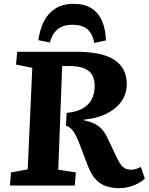

<svg xmlns="http://www.w3.org/2000/svg" viewBox="-20 -971 782 1005"><path d="M329 -380Q376.5 -384.5 409.3 -401.5Q442 -418.5 458.8 -449Q475.5 -479.5 475.5 -522.5Q475.5 -557 461.8 -579.7Q448 -602.5 418.3 -614Q388.5 -625.5 340.5 -625.5H305.5L285 -82.5L377 -68.5L371.5 0H32L37.5 -68.5L125 -84.5L149 -616L64 -633L70 -700H381.5Q469.5 -700 527.5 -681.2Q585.5 -662.5 614.5 -624.7Q643.5 -587 643.5 -529.5Q643.5 -481 616 -441.2Q588.5 -401.5 538.3 -376.3Q488 -351 420 -345V-341Q456.5 -333.5 479.3 -321Q502 -308.5 517 -290.3Q532 -272 544 -245.5L593.5 -142Q604.5 -119 615.3 -106Q626 -93 638.5 -87.8Q651 -82.5 666.5 -82.5Q678.5 -82.5 690.5 -86.3Q702.5 -90 717.5 -97L738 -36Q723 -21.5 700.8 -10Q678.5 1.5 654 7.7Q629.5 14 606.5 14Q565.5 14 534 3Q502.5 -8 479.5 -33.7Q456.5 -59.5 440 -103L404 -197Q391 -232.5 380.3 -255.3Q369.5 -278 357 -292.3Q344.5 -306.5 325 -313.5ZM474 -746.5Q463 -798.5 435 -820Q407 -841.5 359 -841.5Q311 -841.5 282.5 -818.5Q254 -795.5 240.5 -748.5L181 -760.5Q188 -816 209.5 -858.8Q231 -901.5 269.8 -926.3Q308.5 -951 365 -951Q423 -951 459.8 -927Q496.5 -903 514.8 -859.8Q533 -816.5 534.5 -759.5Z"/></svg>

Font: Literata
Style: Italic
Weight: 400
Italic angle: -2°
Designer: Latin by Veronika Burian and Jose Scaglione. Greek by Irene Vlachou. Cyrillic by Vera Evstafieva
Foundry: TypeTogether
Version: Version 3.103;gftools[0.9.29]